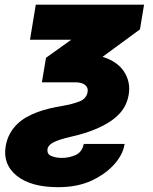

<svg xmlns="http://www.w3.org/2000/svg" viewBox="-20 -565 639 801"><path d="M3.6 45.5Q8.5 16.3 20.8 -6.2Q33 -28.8 50.6 -46.2Q68.2 -63.6 90.2 -76Q112.2 -88.4 136.7 -97.5Q161.2 -106.5 187.1 -112.6Q213.1 -118.6 238.6 -122.9Q261 -126.8 278.9 -131.4Q296.9 -136 311.8 -142Q339.8 -153.1 345.2 -179.7Q347.3 -190 344.3 -197.8Q341.3 -205.6 334.5 -210.9Q327.8 -216.3 317.6 -218.9Q307.5 -221.6 295.5 -221.6H154.8L171.9 -323.9L277 -399.1H105.1L129.3 -545.5H581L563.9 -442.5L408 -328.1Q470.5 -308.2 497.9 -265.6Q525.6 -222.3 517 -170.5Q508.5 -119.7 473 -85.2Q455.6 -68.2 433.6 -54.3Q411.6 -40.5 386.4 -29.5Q361.2 -18.5 333.6 -9.9Q306.1 -1.4 277.7 5Q251.8 11 233.3 16.9Q214.8 22.7 202.9 28.9Q191.1 35.2 185.2 42.1Q179.3 49 178.3 56.8Q175.4 78.1 193.5 85.6Q213.8 93.8 237.9 93.8Q268.8 93.8 295.5 81.7Q322.4 69.6 329.5 35.5H500Q495.7 61.8 482.4 85Q469.1 108.3 450.1 127.7Q431.1 147 408.6 162.3Q386 177.6 362.9 188.2Q303.3 215.9 223 215.9Q109.4 215.9 50.4 168.7Q-8.9 121.1 3.6 45.5Z"/></svg>

Font: Inter P Black
Style: Italic
Weight: 900
Italic angle: -9.40001°
Designer: Rasmus Andersson
Foundry: rsms
Version: Version 3.018;git-588b23468